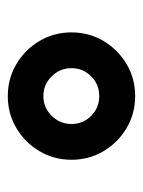

<svg xmlns="http://www.w3.org/2000/svg" viewBox="41 -481 358 480"><g transform="rotate(90 220.0 -241.0)"><path d="M61 -240.7Q61 -284.7 82.5 -320.8Q104 -356.9 140.1 -378.4Q176.3 -399.9 220.2 -399.9Q264.2 -399.9 300.3 -378.4Q336.4 -356.9 357.9 -320.8Q379.4 -284.7 379.4 -240.7Q379.4 -196.8 357.9 -160.6Q336.4 -124.5 300.3 -103Q264.2 -81.5 220.2 -81.5Q176.3 -81.5 140.1 -103Q104 -124.5 82.5 -160.6Q61 -196.8 61 -240.7ZM150.4 -240.7Q150.4 -211.9 170.9 -191.2Q191.4 -170.4 220.2 -170.4Q249 -170.4 269.5 -191.2Q290 -211.9 290 -240.7Q290 -269.5 269.8 -289.8Q249.5 -310.1 220.2 -310.1Q190.9 -310.1 170.7 -289.8Q150.4 -269.5 150.4 -240.7Z"/></g></svg>

Font: Vazir Medium WOL-UI
Style: Medium-WOL-UI
Weight: 500
Designer: Saber Rastikerdar
Foundry: Saber Rastikerdar
Version: Version 30.1.0